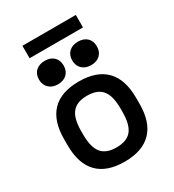

<svg xmlns="http://www.w3.org/2000/svg" viewBox="-208 -993 1017 1121"><g transform="rotate(-30 300.0 -432.5)"><path d="M300 10Q180 10 119 -53Q58 -116 58 -240V-280Q58 -404 119 -467Q180 -530 300 -530Q420 -530 481.5 -467Q543 -404 543 -280V-240Q543 -116 481.5 -53Q420 10 300 10ZM300 -86Q370 -86 401.5 -124.5Q433 -163 433 -248V-273Q433 -357 401.5 -395.5Q370 -434 300 -434Q231 -434 199.5 -395.5Q168 -357 168 -273V-248Q168 -163 199.5 -124.5Q231 -86 300 -86ZM188 -576Q151 -576 128 -597.5Q105 -619 105 -655Q105 -692 128 -713Q151 -734 188 -734Q226 -734 248.5 -713Q271 -692 271 -655Q271 -619 248.5 -597.5Q226 -576 188 -576ZM412 -576Q375 -576 352 -597.5Q329 -619 329 -655Q329 -692 352 -713Q375 -734 412 -734Q450 -734 472.5 -713Q495 -692 495 -655Q495 -619 472.5 -597.5Q450 -576 412 -576ZM120 -791V-875H480V-791Z"/></g></svg>

Font: M PLUS Code Latin Expanded Medium
Style: Regular
Weight: 500
Width: 7
Designer: Coji Morishita
Foundry: UNDERFOREST DESIGN
Version: Version 1.002; ttfautohint (v1.8.3)